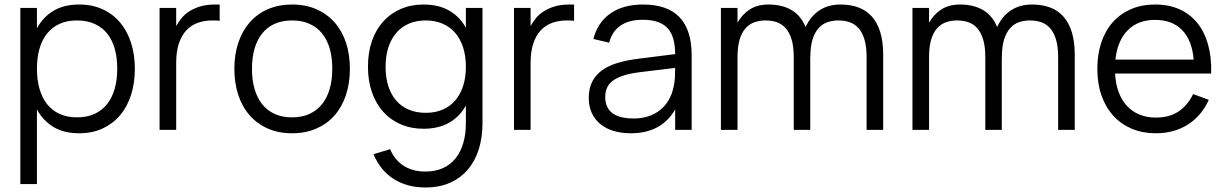

<svg xmlns="http://www.w3.org/2000/svg" viewBox="-20 -575 5422 850"><path d="M70 240V-540H143.5V-449.5Q170 -499 216.5 -527Q263 -555 331 -555Q388.5 -555 434.2 -534Q480 -513 511.8 -475.2Q543.5 -437.5 560.2 -385.2Q577 -333 577 -270.5Q577 -207 560 -154.2Q543 -101.5 511 -64Q479 -26.5 433.5 -5.8Q388 15 331 15Q262.5 15 216.5 -13Q170.5 -41 143.5 -90.5V240ZM321 -55.5Q366 -55.5 399.5 -71.2Q433 -87 455 -115.2Q477 -143.5 488 -183Q499 -222.5 499 -270.5Q499 -319.5 488 -359Q477 -398.5 454.8 -426.2Q432.5 -454 399 -469.2Q365.5 -484.5 321 -484.5Q275.5 -484.5 242.2 -468.8Q209 -453 187 -424.8Q165 -396.5 154.2 -357.2Q143.5 -318 143.5 -270.5Q143.5 -222 154.8 -182.2Q166 -142.5 188.2 -114.2Q210.5 -86 243.8 -70.8Q277 -55.5 321 -55.5Z M952.5 -482.5Q945.5 -484 937.5 -484.2Q929.5 -484.5 920 -484.5Q885.5 -484.5 856 -474Q826.5 -463.5 805.2 -441Q784 -418.5 772 -382.8Q760 -347 760 -296.5V0H686.5V-540H760V-459.5Q769.5 -477.5 783.8 -494.8Q798 -512 818.8 -525.2Q839.5 -538.5 867.5 -546.8Q895.5 -555 932.5 -555Q938 -555 942.5 -555Q947 -555 952.5 -554.5Z M1273 15Q1213 15 1165.5 -6Q1118 -27 1085 -64.8Q1052 -102.5 1034.8 -155Q1017.5 -207.5 1017.5 -270.5Q1017.5 -334 1035.2 -386.5Q1053 -439 1086 -476.5Q1119 -514 1166.5 -534.5Q1214 -555 1273 -555Q1333.5 -555 1381 -534Q1428.5 -513 1461.5 -475.5Q1494.5 -438 1511.8 -385.8Q1529 -333.5 1529 -270.5Q1529 -207 1511.5 -154.2Q1494 -101.5 1461 -64Q1428 -26.5 1380.5 -5.8Q1333 15 1273 15ZM1273 -55.5Q1317.5 -55.5 1350.8 -71Q1384 -86.5 1406.2 -114.5Q1428.5 -142.5 1439.8 -182.2Q1451 -222 1451 -270.5Q1451 -320 1439.8 -359.5Q1428.5 -399 1406 -426.8Q1383.5 -454.5 1350.2 -469.5Q1317 -484.5 1273 -484.5Q1228.5 -484.5 1195.2 -469.2Q1162 -454 1139.8 -425.8Q1117.5 -397.5 1106.5 -358Q1095.5 -318.5 1095.5 -270.5Q1095.5 -221 1107 -181.2Q1118.5 -141.5 1140.8 -113.5Q1163 -85.5 1196.2 -70.5Q1229.5 -55.5 1273 -55.5Z M1855 -555Q1922 -555 1968.8 -528Q2015.5 -501 2042.5 -452V-540H2116V-29.5Q2116 33 2099.8 85.2Q2083.5 137.5 2051.5 175.2Q2019.5 213 1972.2 234Q1925 255 1863 255Q1782.5 255 1723.2 217.5Q1664 180 1633.5 107.5L1707 85.5Q1728 134.5 1768 159.5Q1808 184.5 1863 184.5Q1907.5 184.5 1941 169.2Q1974.5 154 1997 125.8Q2019.5 97.5 2031 58Q2042.5 18.5 2042.5 -30V-107.5Q2015 -58.5 1968.2 -31.8Q1921.5 -5 1855 -5Q1800 -5 1754.5 -24.5Q1709 -44 1676.8 -79.8Q1644.5 -115.5 1626.8 -166.2Q1609 -217 1609 -279.5Q1609 -343.5 1627 -394.5Q1645 -445.5 1677.5 -481Q1710 -516.5 1755.2 -535.8Q1800.5 -555 1855 -555ZM1865 -75.5Q1907 -75.5 1940 -89.8Q1973 -104 1995.8 -130.8Q2018.5 -157.5 2030.5 -195.2Q2042.5 -233 2042.5 -279.5Q2042.5 -327.5 2030 -365.8Q2017.5 -404 1994.5 -430.2Q1971.5 -456.5 1938.5 -470.5Q1905.5 -484.5 1865 -484.5Q1823 -484.5 1790 -470.2Q1757 -456 1734.2 -429.2Q1711.5 -402.5 1699.2 -364.8Q1687 -327 1687 -279.5Q1687 -231.5 1699.2 -193.5Q1711.5 -155.5 1734.5 -129.2Q1757.5 -103 1790.5 -89.2Q1823.5 -75.5 1865 -75.5Z M2521.5 -482.5Q2514.5 -484 2506.5 -484.2Q2498.5 -484.5 2489 -484.5Q2454.5 -484.5 2425 -474Q2395.5 -463.5 2374.2 -441Q2353 -418.5 2341 -382.8Q2329 -347 2329 -296.5V0H2255.5V-540H2329V-459.5Q2338.5 -477.5 2352.8 -494.8Q2367 -512 2387.8 -525.2Q2408.5 -538.5 2436.5 -546.8Q2464.5 -555 2501.5 -555Q2507 -555 2511.5 -555Q2516 -555 2521.5 -554.5Z M2827 -555Q3042 -555 3042 -330.5V0H2969V-91Q2940 -39 2890.5 -12Q2841 15 2773 15Q2729.5 15 2695 4.2Q2660.5 -6.5 2636.5 -26.8Q2612.5 -47 2599.5 -76Q2586.5 -105 2586.5 -141.5Q2586.5 -184 2602.2 -214.2Q2618 -244.5 2646.8 -264.8Q2675.5 -285 2716.2 -297Q2757 -309 2806.5 -315L2969 -335.5Q2969 -415 2934.5 -451.2Q2900 -487.5 2826 -487.5Q2704 -487.5 2676.5 -386L2607 -402.5Q2626 -476.5 2682.8 -515.8Q2739.5 -555 2827 -555ZM2813.5 -255.5Q2772.5 -250.5 2743.2 -241.5Q2714 -232.5 2695.2 -219.2Q2676.5 -206 2668 -187.8Q2659.5 -169.5 2659.5 -145.5Q2659.5 -50.5 2786 -50.5Q2821 -50.5 2850.5 -60.2Q2880 -70 2902.8 -88.2Q2925.5 -106.5 2940.5 -132.5Q2955.5 -158.5 2962 -190.5Q2967 -211 2968 -233.8Q2969 -256.5 2969 -274.5Z M3494 -321.5Q3494 -369 3484.5 -400.2Q3475 -431.5 3458.2 -450.2Q3441.5 -469 3418.8 -476.8Q3396 -484.5 3369.5 -484.5Q3343.5 -484.5 3320.8 -476.8Q3298 -469 3281 -450.2Q3264 -431.5 3254.5 -400.2Q3245 -369 3245 -321.5V0H3171.5V-540H3245V-474.5Q3266 -512 3299.8 -533.5Q3333.5 -555 3382 -555Q3441.5 -555 3483.2 -531Q3525 -507 3546.5 -455.5Q3569 -504 3608 -529.5Q3647 -555 3701 -555Q3745.5 -555 3780.5 -542Q3815.5 -529 3840 -501.5Q3864.5 -474 3877.2 -432Q3890 -390 3890 -331.5V0H3816.5V-321.5Q3816.5 -369 3807 -400.2Q3797.5 -431.5 3780.8 -450.2Q3764 -469 3741.2 -476.8Q3718.5 -484.5 3692 -484.5Q3666 -484.5 3643.2 -476.8Q3620.5 -469 3603.8 -450.2Q3587 -431.5 3577.2 -400.2Q3567.5 -369 3567.5 -321.5H3567V0H3494Z M4342 -321.5Q4342 -369 4332.5 -400.2Q4323 -431.5 4306.2 -450.2Q4289.5 -469 4266.8 -476.8Q4244 -484.5 4217.5 -484.5Q4191.5 -484.5 4168.8 -476.8Q4146 -469 4129 -450.2Q4112 -431.5 4102.5 -400.2Q4093 -369 4093 -321.5V0H4019.5V-540H4093V-474.5Q4114 -512 4147.8 -533.5Q4181.5 -555 4230 -555Q4289.5 -555 4331.2 -531Q4373 -507 4394.5 -455.5Q4417 -504 4456 -529.5Q4495 -555 4549 -555Q4593.5 -555 4628.5 -542Q4663.5 -529 4688 -501.5Q4712.5 -474 4725.2 -432Q4738 -390 4738 -331.5V0H4664.5V-321.5Q4664.5 -369 4655 -400.2Q4645.5 -431.5 4628.8 -450.2Q4612 -469 4589.2 -476.8Q4566.5 -484.5 4540 -484.5Q4514 -484.5 4491.2 -476.8Q4468.5 -469 4451.8 -450.2Q4435 -431.5 4425.2 -400.2Q4415.5 -369 4415.5 -321.5H4415V0H4342Z M5096.5 -54.5Q5157 -54.5 5197.5 -81.5Q5238 -108.5 5262 -158.5L5331.5 -133Q5299 -61.5 5238.2 -23.2Q5177.5 15 5096.5 15Q5038 15 4990.2 -5.2Q4942.5 -25.5 4908.8 -62.5Q4875 -99.5 4856.5 -152.2Q4838 -205 4838 -270Q4838 -335.5 4856 -388.2Q4874 -441 4907.5 -478Q4941 -515 4988 -535Q5035 -555 5093.5 -555Q5154.5 -555 5201.5 -534Q5248.5 -513 5280.5 -473.5Q5312.5 -434 5328.2 -377.5Q5344 -321 5342 -249.5H4916.5Q4919 -203.5 4932.5 -167.2Q4946 -131 4969.2 -106Q4992.5 -81 5024.8 -67.8Q5057 -54.5 5096.5 -54.5ZM5264.5 -311Q5257.5 -396.5 5213.5 -441.8Q5169.5 -487 5093.5 -487Q5018 -487 4972.5 -441Q4927 -395 4918 -311Z"/></svg>

Font: Vela Sans
Style: Regular
Weight: 400
Designer: Principal design: Mikhail Sharanda - project Manrope.
Design modification: Ravid Balaliev
Foundry: Mikhail Sharanda
Version: Version 1.001